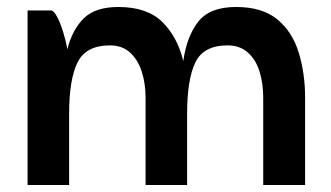

<svg xmlns="http://www.w3.org/2000/svg" viewBox="-20 -530 947 550"><path d="M59 0V-500H126Q134 -500 143.5 -482Q153 -464 161 -438Q169 -412 173 -389Q187 -445 220 -477.5Q253 -510 319 -510Q402 -510 445.5 -466.5Q489 -423 505 -355Q515 -426 548 -468Q581 -510 656 -510Q732 -510 775 -474Q818 -438 836 -378.5Q854 -319 854 -250V0H734V-250Q734 -291 723.5 -325Q713 -359 690 -379.5Q667 -400 632 -400Q563 -400 539.5 -351Q516 -302 516 -204V0H397V-250Q397 -291 386 -325Q375 -359 352.5 -379.5Q330 -400 295 -400Q226 -400 202 -351Q178 -302 178 -204V0Z"/></svg>

Font: Haskoy Bold
Style: Regular
Weight: 700
Designer: Ertekin Erdin
Foundry: Ertekin Erdin
Version: Version 1.500; ttfautohint (v1.8.3)